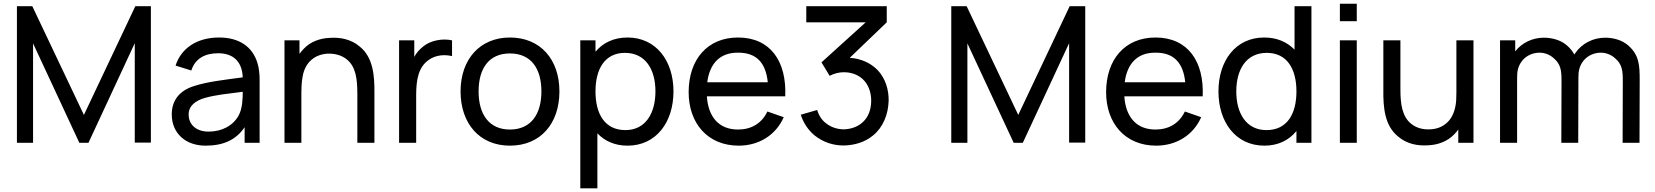

<svg xmlns="http://www.w3.org/2000/svg" viewBox="-20 -784 9084 1054"><path d="M808.3 -750H722.9L440.6 -153.1L157.3 -750H72.9V0H161.5V-545.8L415.6 0H465.6L719.8 -546.9V-1H808.3Z M1405.2 0V-343.8C1405.2 -378.1 1402.1 -408.3 1393.8 -436.5C1366.7 -528.1 1292.7 -578.1 1182.3 -578.1C1059.4 -578.1 974 -517.7 943.8 -424L1030.2 -396.9C1052.1 -464.6 1107.3 -491.7 1178.1 -491.7C1258.3 -491.7 1309.4 -447.9 1312.5 -359.4C1213.5 -345.8 1121.9 -336.5 1044.8 -311.5C964.6 -286.5 922.9 -232.3 922.9 -156.2C922.9 -52.1 999 15.6 1108.3 15.6C1206.2 15.6 1275 -15.6 1322.9 -85.4V0ZM1290.6 -151C1260.4 -94.8 1199 -61.5 1125 -61.5C1057.3 -61.5 1015.6 -100 1015.6 -155.2C1015.6 -203.1 1052.1 -231.3 1106.3 -246.9C1166.7 -263.5 1225 -268.8 1312.5 -280.2C1312.5 -246.9 1311.5 -189.6 1290.6 -151Z M1955.2 -528.1C1906.3 -569.8 1845.8 -580.2 1788.5 -576C1737.5 -574 1683.3 -555.2 1646.9 -515.6C1638.5 -506.3 1630.2 -497.9 1624 -488.5V-562.5H1541.7V0H1634.4V-245.8V-246.9C1634.4 -289.6 1634.4 -332.3 1641.7 -365.6C1647.9 -402.1 1664.6 -434.4 1690.6 -456.3C1714.6 -477.1 1745.8 -487.5 1779.2 -489.6C1819.8 -490.6 1856.3 -480.2 1883.3 -458.3C1933.3 -418.8 1941.7 -350 1941.7 -269.8V0H2035.4V-272.9C2036.5 -369.8 2028.1 -468.8 1955.2 -528.1Z M2302.1 -528.1C2281.3 -511.5 2265.6 -492.7 2254.2 -471.9V-562.5H2170.8V0H2264.6V-262.5C2264.6 -346.9 2277.1 -414.6 2332.3 -454.2C2371.9 -483.3 2421.9 -485.4 2461.5 -476V-562.5C2411.5 -574 2344.8 -563.5 2302.1 -528.1Z M2779.2 15.6C2946.9 15.6 3051 -105.2 3051 -282.3C3051 -456.3 2947.9 -578.1 2779.2 -578.1C2614.6 -578.1 2508.3 -458.3 2508.3 -282.3C2508.3 -107.3 2611.5 15.6 2779.2 15.6ZM2952.1 -282.3C2952.1 -158.3 2895.8 -72.9 2779.2 -72.9C2665.6 -72.9 2607.3 -155.2 2607.3 -282.3C2607.3 -405.2 2661.5 -490.6 2779.2 -490.6C2894.8 -490.6 2952.1 -408.3 2952.1 -282.3Z M3425 -578.1C3349 -578.1 3289.6 -549 3249 -500V-562.5H3165.6V250H3259.4V-52.1C3300 -9.4 3355.2 15.6 3425 15.6C3582.3 15.6 3677.1 -113.5 3677.1 -282.3C3677.1 -451 3581.2 -578.1 3425 -578.1ZM3413.5 -69.8C3300 -69.8 3249 -158.3 3249 -282.3C3249 -406.3 3301 -493.8 3410.4 -493.8C3525 -493.8 3578.1 -401 3578.1 -282.3C3578.1 -162.5 3524 -69.8 3413.5 -69.8Z M3860.4 -255.2H4290.6C4299 -445.8 4210.4 -578.1 4031.3 -578.1C3863.5 -578.1 3760.4 -457.3 3760.4 -278.1C3760.4 -107.3 3864.6 15.6 4035.4 15.6C4143.8 15.6 4238.5 -40.6 4282.3 -140.6L4192.7 -171.9C4161.5 -106.3 4104.2 -72.9 4031.3 -72.9C3926 -72.9 3867.7 -142.7 3860.4 -255.2ZM4031.3 -494.8C4136.5 -495.8 4184.4 -434.4 4194.8 -332.3H3862.5C3875 -430.2 3928.1 -495.8 4031.3 -494.8Z M4797.9 -399C4758.3 -439.6 4705.2 -462.5 4644.8 -466.7L4847.9 -661.5V-750H4406.2V-661.5H4732.3L4489.6 -441.7L4534.4 -367.7C4557.3 -380.2 4586.5 -387.5 4611.5 -387.5C4650 -387.5 4686.5 -376 4714.6 -351C4747.9 -320.8 4762.5 -276 4762.5 -231.3C4762.5 -184.4 4747.9 -138.5 4710.4 -108.3C4684.4 -86.5 4649 -75 4612.5 -74C4577.1 -74 4541.7 -85.4 4514.6 -107.3C4490.6 -125 4475 -151 4465.6 -180.2L4376 -154.2C4389.6 -110.4 4416.7 -68.8 4453.1 -39.6C4499 -3.1 4556.2 15.6 4613.5 14.6C4669.8 13.5 4728.1 -3.1 4772.9 -40.6C4828.1 -85.4 4856.2 -156.2 4858.3 -231.3C4859.4 -292.7 4839.6 -355.2 4797.9 -399Z M5937.5 -750H5852.1L5569.8 -153.1L5286.5 -750H5202.1V0H5290.6V-545.8L5544.8 0H5594.8L5849 -546.9V-1H5937.5Z M6152.1 -255.2H6582.3C6590.6 -445.8 6502.1 -578.1 6322.9 -578.1C6155.2 -578.1 6052.1 -457.3 6052.1 -278.1C6052.1 -107.3 6156.2 15.6 6327.1 15.6C6435.4 15.6 6530.2 -40.6 6574 -140.6L6484.4 -171.9C6453.1 -106.3 6395.8 -72.9 6322.9 -72.9C6217.7 -72.9 6159.4 -142.7 6152.1 -255.2ZM6322.9 -494.8C6428.1 -495.8 6476 -434.4 6486.5 -332.3H6154.2C6166.7 -430.2 6219.8 -495.8 6322.9 -494.8Z M7086.5 -750V-511.5C7045.8 -553.1 6990.6 -578.1 6919.8 -578.1C6763.5 -578.1 6668.8 -451 6668.8 -282.3C6668.8 -113.5 6763.5 15.6 6920.8 15.6C6996.9 15.6 7056.2 -14.6 7096.9 -64.6V0H7179.2V-750ZM6932.3 -69.8C6820.8 -69.8 6766.7 -162.5 6766.7 -282.3C6766.7 -401 6819.8 -493.8 6934.4 -493.8C7044.8 -493.8 7096.9 -406.3 7096.9 -282.3C7096.9 -158.3 7045.8 -69.8 6932.3 -69.8Z M7335.4 -763.5V-667.7H7428.1V-763.5ZM7335.4 -562.5H7428.1V0H7335.4Z M7975 -562.5V-275C7975 -246.9 7974 -218.8 7968.8 -196.9C7961.5 -160.4 7944.8 -128.1 7919.8 -107.3C7895.8 -86.5 7864.6 -75 7830.2 -74C7789.6 -71.9 7754.2 -82.3 7727.1 -104.2C7677.1 -143.8 7667.7 -213.5 7667.7 -292.7V-562.5H7574V-289.6C7572.9 -192.7 7581.3 -93.8 7655.2 -34.4C7704.2 7.3 7763.5 17.7 7821.9 13.5C7871.9 11.5 7926 -7.3 7963.5 -46.9C7971.9 -55.2 7979.2 -64.6 7985.4 -72.9V0H8068.8V-562.5Z M8919.8 -533.3C8885.4 -564.6 8835.4 -577.1 8791.7 -577.1C8726 -577.1 8663.5 -545.8 8627.1 -491.7C8625 -489.6 8624 -486.5 8622.9 -484.4C8613.5 -501 8601 -517.7 8583.3 -533.3C8549 -564.6 8499 -577.1 8455.2 -577.1C8393.8 -577.1 8335.4 -550 8297.9 -502.1V-562.5H8214.6V0H8308.3V-357.3C8308.3 -391.7 8312.5 -420.8 8336.5 -451C8359.4 -479.2 8394.8 -494.8 8431.2 -494.8C8460.4 -494.8 8489.6 -483.3 8510.4 -463.5C8547.9 -431.3 8552.1 -396.9 8552.1 -340.6L8551 0H8643.8L8644.8 -345.8V-357.3C8644.8 -391.7 8649 -420.8 8672.9 -451C8695.8 -479.2 8731.2 -494.8 8767.7 -494.8C8796.9 -494.8 8826 -483.3 8846.9 -463.5C8884.4 -431.3 8888.5 -396.9 8888.5 -340.6L8887.5 0H8980.2L8981.2 -345.8C8981.2 -425 8978.1 -481.3 8919.8 -533.3Z"/></svg>

Font: Manrope3 Medium
Style: Regular
Weight: 500
Width: 4
Designer: Mikhail Sharanda
Foundry: Mikhail Sharanda
Version: Version 3.000;PS 003.000;hotconv 1.0.88;makeotf.lib2.5.64775